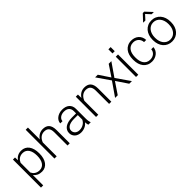

<svg xmlns="http://www.w3.org/2000/svg" viewBox="217 -2044 3540 3540"><g transform="rotate(-45 1987.0 -273.5)"><path d="M501 -258.8Q501 -199.2 487.5 -149.9Q474.1 -100.6 448.2 -65.2Q422.4 -29.8 385 -10Q347.7 9.8 299.8 9.8Q243.2 9.8 201.9 -10.5Q160.6 -30.8 133.8 -66.4V203.1H75.7V-528.3H129.9L132.8 -453.6Q159.7 -493.2 200.7 -515.6Q241.7 -538.1 298.3 -538.1Q346.7 -538.1 384.5 -519Q422.4 -500 448.2 -464.8Q474.1 -429.7 487.5 -380.1Q501 -330.6 501 -269ZM442.4 -269Q442.4 -314.9 432.9 -355Q423.3 -395 404.1 -424.3Q384.8 -453.6 355 -470.5Q325.2 -487.3 285.2 -487.3Q253.4 -487.3 229 -479Q204.6 -470.7 186.3 -456.8Q168 -442.9 155 -424.6Q142.1 -406.2 133.8 -386.2V-132.8Q143.1 -112.8 157 -95.7Q170.9 -78.6 189.7 -66.2Q208.5 -53.7 232.4 -46.6Q256.3 -39.6 286.1 -39.6Q326.2 -39.6 355.5 -56.4Q384.8 -73.2 404.1 -102.8Q423.3 -132.3 432.9 -172.4Q442.4 -212.4 442.4 -258.8Z M688.5 -439Q702.1 -461.4 720.2 -479.7Q738.3 -498 760 -511Q781.7 -523.9 806.9 -531Q832 -538.1 860.4 -538.1Q899.9 -538.1 931.2 -527.3Q962.4 -516.6 984.1 -493.2Q1005.9 -469.7 1017.3 -432.9Q1028.8 -396 1028.8 -343.8V0H970.7V-344.2Q970.7 -385.3 961.9 -412.6Q953.1 -439.9 937 -456.5Q920.9 -473.1 897.7 -480.2Q874.5 -487.3 846.2 -487.3Q814.9 -487.3 789.6 -476.8Q764.2 -466.3 744.6 -448.7Q725.1 -431.2 710.9 -408.4Q696.8 -385.7 688.5 -361.8V0H630.4V-750H688.5Z M1512.7 0Q1507.8 -13.7 1505.1 -33.4Q1502.4 -53.2 1501.5 -73.7Q1488.3 -56.6 1470.2 -41.5Q1452.1 -26.4 1429.7 -15.1Q1407.2 -3.9 1380.4 2.9Q1353.5 9.8 1322.3 9.8Q1283.7 9.8 1252.2 -1.5Q1220.7 -12.7 1198.5 -33Q1176.3 -53.2 1164.1 -80.6Q1151.9 -107.9 1151.9 -140.1Q1151.9 -178.7 1168.5 -209.7Q1185.1 -240.7 1216.3 -262.5Q1247.6 -284.2 1292.2 -295.7Q1336.9 -307.1 1392.6 -307.1H1501V-367.2Q1501 -423.8 1466.1 -456.3Q1431.2 -488.8 1364.3 -488.8Q1333.5 -488.8 1307.6 -480.5Q1281.7 -472.2 1262.9 -457.5Q1244.1 -442.9 1233.6 -423.6Q1223.1 -404.3 1223.1 -382.3L1164.6 -382.8Q1164.6 -412.6 1179.2 -440.4Q1193.8 -468.3 1220.5 -490Q1247.1 -511.7 1284.4 -524.9Q1321.8 -538.1 1367.2 -538.1Q1409.2 -538.1 1444.6 -527.3Q1480 -516.6 1505.4 -495.1Q1530.8 -473.6 1544.9 -441.4Q1559.1 -409.2 1559.1 -366.2V-110.4Q1559.1 -96.7 1560.1 -82Q1561 -67.4 1563.2 -53.7Q1565.4 -40 1568.4 -27.6Q1571.3 -15.1 1575.2 -5.9V0ZM1329.1 -42Q1360.8 -42 1387.9 -50Q1415 -58.1 1437 -72.3Q1459 -86.4 1475.1 -105.2Q1491.2 -124 1501 -146V-262.2H1400.9Q1356 -262.2 1320.6 -254.2Q1285.2 -246.1 1260.7 -231Q1236.3 -215.8 1223.4 -194.1Q1210.4 -172.4 1210.4 -145Q1210.4 -123.5 1218.8 -104.7Q1227.1 -85.9 1242.4 -72Q1257.8 -58.1 1279.8 -50Q1301.8 -42 1329.1 -42Z M1770.5 -528.3 1772.5 -438Q1786.1 -460.4 1804 -479Q1821.8 -497.6 1843.8 -510.7Q1865.7 -523.9 1891.1 -531Q1916.5 -538.1 1944.8 -538.1Q1984.4 -538.1 2015.6 -527.3Q2046.9 -516.6 2068.6 -493.2Q2090.3 -469.7 2101.8 -432.9Q2113.3 -396 2113.3 -343.8V0H2055.2V-344.2Q2055.2 -385.3 2046.4 -412.6Q2037.6 -439.9 2021.5 -456.5Q2005.4 -473.1 1982.2 -480.2Q1959 -487.3 1930.7 -487.3Q1899.4 -487.3 1874 -476.8Q1848.6 -466.3 1829.1 -448.7Q1809.6 -431.2 1795.4 -408.4Q1781.2 -385.7 1772.9 -361.8V0H1714.8V-528.3Z M2430.2 -314 2572.8 -528.3H2642.1L2462.9 -269L2649.9 0H2581.1L2430.7 -223.6L2280.3 0H2211.4L2397.9 -269L2218.8 -528.3H2287.6Z M2815.9 -613.8H2757.3V-720.7H2815.9ZM2815.9 0H2757.3V-528.3H2815.9Z M3169.9 -39.6Q3197.8 -39.6 3223.4 -47.6Q3249 -55.7 3269 -71.3Q3289.1 -86.9 3302 -109.9Q3314.9 -132.8 3316.9 -163.1H3373Q3371.1 -125.5 3354.2 -93.8Q3337.4 -62 3309.8 -39.1Q3282.2 -16.1 3246.1 -3.2Q3210 9.8 3169.9 9.8Q3114.3 9.8 3072.3 -10.5Q3030.3 -30.8 3001.7 -66.4Q2973.1 -102.1 2958.7 -150.1Q2944.3 -198.2 2944.3 -253.9V-274.4Q2944.3 -330.1 2958.7 -378.2Q2973.1 -426.3 3001.5 -461.7Q3029.8 -497.1 3072 -517.6Q3114.3 -538.1 3169.4 -538.1Q3211.9 -538.1 3248.3 -524.9Q3284.7 -511.7 3311.8 -487.3Q3338.9 -462.9 3355 -428Q3371.1 -393.1 3373 -350.1H3316.9Q3314.9 -382.3 3303 -407.7Q3291 -433.1 3271.2 -451.2Q3251.5 -469.2 3225.3 -478.8Q3199.2 -488.3 3169.4 -488.3Q3124 -488.3 3092.5 -470.7Q3061 -453.1 3041 -423.3Q3021 -393.6 3012 -355Q3002.9 -316.4 3002.9 -274.4V-253.9Q3002.9 -211.4 3012 -172.6Q3021 -133.8 3040.8 -104.2Q3060.5 -74.7 3092.5 -57.1Q3124.5 -39.6 3169.9 -39.6Z M3457.5 -272Q3457.5 -329.6 3474.4 -378.4Q3491.2 -427.2 3522 -462.6Q3552.7 -498 3596.2 -518.1Q3639.6 -538.1 3692.9 -538.1Q3747.1 -538.1 3790.8 -518.1Q3834.5 -498 3865.2 -462.6Q3896 -427.2 3912.6 -378.4Q3929.2 -329.6 3929.2 -272V-255.9Q3929.2 -198.2 3912.6 -149.4Q3896 -100.6 3865.2 -65.2Q3834.5 -29.8 3791 -10Q3747.6 9.8 3693.8 9.8Q3640.1 9.8 3596.7 -10Q3553.2 -29.8 3522.2 -65.2Q3491.2 -100.6 3474.4 -149.4Q3457.5 -198.2 3457.5 -255.9ZM3516.1 -255.9Q3516.1 -212.4 3527.8 -173.1Q3539.6 -133.8 3562 -104.2Q3584.5 -74.7 3617.7 -57.1Q3650.9 -39.6 3693.8 -39.6Q3736.8 -39.6 3769.8 -57.1Q3802.7 -74.7 3825.2 -104.2Q3847.7 -133.8 3859.4 -173.1Q3871.1 -212.4 3871.1 -255.9V-272Q3871.1 -314.5 3859.4 -353.8Q3847.7 -393.1 3825.2 -422.9Q3802.7 -452.6 3769.3 -470.5Q3735.8 -488.3 3692.9 -488.3Q3650.4 -488.3 3617.4 -470.5Q3584.5 -452.6 3562 -422.9Q3539.6 -393.1 3527.8 -353.8Q3516.1 -314.5 3516.1 -272ZM3833 -619.1V-614.3H3778.8L3696.8 -703.6L3615.2 -614.3H3562V-620.6L3678.2 -745.1H3715.3Z"/></g></svg>

Font: Melbourne
Style: Light
Weight: 300
Designer: Google
Version: Version 2.000980; 2014